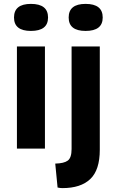

<svg xmlns="http://www.w3.org/2000/svg" viewBox="-20 -764 600 987"><path d="M67 0V-525H211V0ZM139 -605Q52 -605 52 -674Q52 -744 139 -744Q227 -744 227 -674Q227 -605 139 -605ZM301 203Q289 203 276 200L264 77Q309 76 328.5 61.5Q348 47 348 2V-525H493V6Q493 110 444 156.5Q395 203 301 203ZM420 -605Q333 -605 333 -674Q333 -744 420 -744Q508 -744 508 -674Q508 -605 420 -605Z"/></svg>

Font: Bricolage Grotesque 10pt Bricolage Grotesque 10pt Regular
Style: Bold
Weight: 700
Designer: Mathieu Triay
Foundry: Atelier Triay
Version: Version 1.000; ttfautohint (v1.8.4.7-5d5b);gftools[0.9.32]